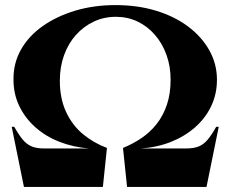

<svg xmlns="http://www.w3.org/2000/svg" viewBox="-20 -734 905 754"><path d="M779 0H479L463 -153Q502 -169 536 -192Q570 -215 595.5 -247.5Q621 -280 635.5 -323Q650 -366 650 -421Q650 -473 634 -518Q618 -563 588.5 -597Q559 -631 520 -649.5Q481 -668 435 -668Q388 -668 348 -649Q308 -630 278 -596.5Q248 -563 231.5 -517Q215 -471 215 -417Q215 -347 239.5 -294.5Q264 -242 305.5 -207.5Q347 -173 400 -153L384 0H84V-151H330Q267 -156 212.5 -177.5Q158 -199 118 -235Q78 -271 55.5 -318Q33 -365 33 -421Q32 -485 62 -538.5Q92 -592 147 -631Q202 -670 275 -692Q348 -714 434 -714Q520 -714 592.5 -692Q665 -670 718.5 -630Q772 -590 802 -536.5Q832 -483 832 -421Q832 -365 809.5 -317.5Q787 -270 746 -234Q705 -198 650.5 -176.5Q596 -155 533 -151H779ZM36 -236Q54 -204 69.5 -185.5Q85 -167 104.5 -159Q124 -151 153 -151H164V0H74L26 -236ZM839 -236 791 0H701V-151H711Q741 -151 760.5 -159Q780 -167 795.5 -185.5Q811 -204 829 -236Z"/></svg>

Font: Cinzel ExtraBold
Style: Regular
Weight: 800
Designer: Natanael Gama
Version: Version 2.000